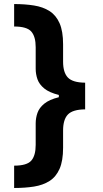

<svg xmlns="http://www.w3.org/2000/svg" viewBox="-20 -792 509 948"><path d="M49.8 136.2V25.9Q112.8 25.9 134.5 1Q156.2 -23.9 156.2 -76.7V-182.6Q156.2 -209.5 165 -234.6Q173.8 -259.8 198.5 -280Q223.1 -300.3 270.5 -312V-323.2Q223.1 -335 198.5 -355.2Q173.8 -375.5 165 -400.6Q156.2 -425.8 156.2 -452.6V-559.1Q156.2 -611.3 134.5 -636.2Q112.8 -661.1 49.8 -661.1V-772Q103.5 -772 147.9 -764.9Q192.4 -757.8 224.6 -737.3Q256.8 -716.8 274.2 -677.2Q291.5 -637.7 291.5 -573.2V-487.8Q291.5 -433.6 315.4 -408.9Q339.4 -384.3 399.4 -383.8H400.4V-252Q339.4 -251.5 315.4 -226.8Q291.5 -202.1 291.5 -147.5V-62.5Q291.5 2 274.2 41.5Q256.8 81.1 224.6 101.6Q192.4 122.1 147.9 129.2Q103.5 136.2 49.8 136.2Z"/></svg>

Font: Inter-Bold
Style: Bold
Weight: 700
Designer: Rasmus Andersson
Foundry: rsms
Version: Version 4.000;git-a52131595